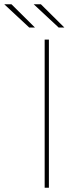

<svg xmlns="http://www.w3.org/2000/svg" viewBox="-78 -887 384 907"><path d="M133 -700H153V0H133ZM81 -867H115L226 -757H199ZM-58 -867H-24L87 -757H60Z"/></svg>

Font: Montserrat
Style: Regular
Weight: 400
Designer: Julieta Ulanovsky
Foundry: Julieta Ulanovsky
Version: Version 8.000